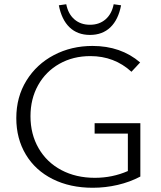

<svg xmlns="http://www.w3.org/2000/svg" viewBox="-20 -881 760 907"><path d="M643 -299V-47Q594 -21 536 -7.5Q478 6 418 6Q311 6 229 -35Q147 -76 102 -151Q57 -226 57 -323Q57 -423 105 -500.5Q153 -578 235 -621Q317 -664 417 -664Q551 -664 642 -586L601 -542Q520 -616 407 -616Q325 -616 260.5 -579.5Q196 -543 160 -478.5Q124 -414 124 -332Q124 -247 162.5 -180.5Q201 -114 270 -77.5Q339 -41 428 -41Q511 -41 584 -73V-250H427V-299ZM258 -856 293 -861Q302 -815 331.5 -789.5Q361 -764 405 -764Q449 -764 478.5 -789.5Q508 -815 517 -861L552 -856Q539 -788 501.5 -752Q464 -716 405 -716Q346 -716 308.5 -752Q271 -788 258 -856Z"/></svg>

Font: Ysabeau Semilight
Style: Regular
Weight: 300
Designer: Christian Thalmann (Catharsis Fonts)
Version: Version 0.003